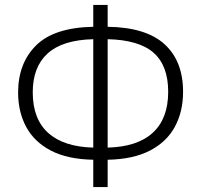

<svg xmlns="http://www.w3.org/2000/svg" viewBox="-20 -744 810 774"><path d="M414 -724V-636Q568 -634 643 -566Q718 -498 718 -374Q718 -294 685 -233Q652 -172 584.5 -137Q517 -102 414 -100V10H356V-100Q252 -102 185 -137Q118 -172 85.5 -232.5Q53 -293 53 -371Q53 -489 125.5 -561Q198 -633 356 -636V-724ZM356 -586Q232 -583 172 -528.5Q112 -474 112 -372Q112 -264 174.5 -208Q237 -152 356 -149ZM414 -586V-149Q534 -152 596 -209Q658 -266 658 -374Q658 -479 599.5 -531Q541 -583 414 -586Z"/></svg>

Font: BC Sans Light
Style: Regular
Weight: 300
Designer: Monotype Design Team
Foundry: Monotype Imaging Inc.
Version: Version 2.000;GOOG;noto-source:20170915:90ef993387c0